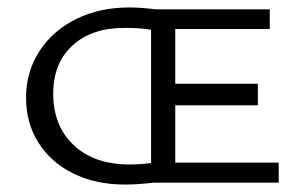

<svg xmlns="http://www.w3.org/2000/svg" viewBox="-20 -491 807 516"><path d="M729 0H392Q349 5 316 5Q237 5 176.5 -25Q116 -55 83 -108Q50 -161 50 -228Q50 -298 86 -353.5Q122 -409 185 -440Q248 -471 328 -471Q356 -471 398 -466H705V-413H451V-266H673V-208H451V-54H729ZM328 -49Q358 -49 386 -53V-411Q360 -416 314 -416Q226 -416 174.5 -368.5Q123 -321 123 -239Q123 -153 178 -101Q233 -49 328 -49Z"/></svg>

Font: Ysabeau SC
Style: Regular
Weight: 400
Designer: Christian Thalmann (Catharsis Fonts)
Version: Version 0.003